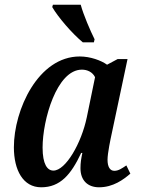

<svg xmlns="http://www.w3.org/2000/svg" viewBox="-20 -786 598 816"><path d="M332 -606H379L382 -619C364 -655 335 -722 323 -766H205L202 -756C226 -714 286 -644 332 -606ZM155 10C236 10 282 -44 325 -136H330C325 -112 322 -95 322 -71C322 -19 353 10 401 10C461 10 505 -23 534 -48L517 -83C498 -70 483 -60 466 -60C448 -60 437 -76 437 -107C437 -135 450 -196 455 -219L522 -535H480L435 -511C410 -529 364 -546 319 -546C142 -546 39 -319 39 -160C39 -63 78 10 155 10ZM207 -61C181 -61 161 -88 161 -159C161 -276 221 -490 328 -490C351 -490 373 -480 384 -458L349 -288C326 -177 259 -61 207 -61Z"/></svg>

Font: Noto Serif Condensed SemiBold
Style: Italic
Weight: 600
Width: 3
Italic angle: -12°
Designer: Monotype Design Team
Foundry: Monotype Imaging Inc.
Version: Version 2.014